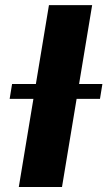

<svg xmlns="http://www.w3.org/2000/svg" viewBox="-20 -748 430 768"><path d="M348.6 -727.5 228 0H55.2L175.8 -727.5ZM18.6 -352.5 28.3 -412.1H389.6L379.9 -352.5Z"/></svg>

Font: Inter 17pt ExtraBold
Style: Italic
Weight: 800
Italic angle: -9.3988°
Version: Version 4.001;git-66647c0bb